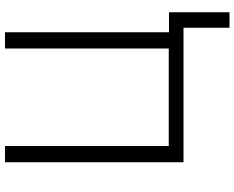

<svg xmlns="http://www.w3.org/2000/svg" viewBox="-105 -649 938 768"><g transform="rotate(-90 364.0 -265.0)"><path d="M637 0H99V-714H164V-59H554V-714H619V-58H699V184H637Z"/></g></svg>

Font: OpenSansMMV
Style: Light
Weight: 300
Foundry: Ascender Corporation
Version: Version 4.001